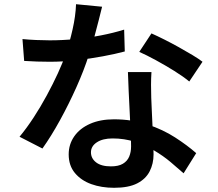

<svg xmlns="http://www.w3.org/2000/svg" viewBox="-20 -834 1040 914"><path d="M87 -648Q118 -645 153 -643.5Q188 -642 217 -642Q277 -642 339 -648Q401 -654 460.5 -665.5Q520 -677 571 -693L574 -589Q529 -577 470 -566Q411 -555 346 -547.5Q281 -540 217 -540Q188 -540 157 -541Q126 -542 95 -544ZM466 -802Q460 -777 450 -738Q440 -699 428.5 -656Q417 -613 403 -572Q380 -500 344 -419.5Q308 -339 266 -262.5Q224 -186 182 -127L73 -183Q107 -224 140 -274.5Q173 -325 202.5 -379.5Q232 -434 255.5 -485Q279 -536 293 -578Q311 -630 325.5 -694Q340 -758 342 -814ZM701 -491Q699 -460 699 -430.5Q699 -401 700 -369Q701 -346 702.5 -310Q704 -274 706 -234Q708 -194 709.5 -157.5Q711 -121 711 -99Q711 -55 692.5 -18.5Q674 18 633 39Q592 60 523 60Q463 60 414.5 42.5Q366 25 336.5 -10.5Q307 -46 307 -99Q307 -147 333.5 -185Q360 -223 408.5 -244.5Q457 -266 522 -266Q609 -266 682.5 -241.5Q756 -217 814 -179.5Q872 -142 914 -105L854 -9Q826 -34 791.5 -63Q757 -92 714 -117.5Q671 -143 621.5 -159Q572 -175 516 -175Q469 -175 441 -156.5Q413 -138 413 -109Q413 -80 437.5 -61Q462 -42 508 -42Q544 -42 565 -54.5Q586 -67 595 -88.5Q604 -110 604 -137Q604 -161 602 -204Q600 -247 597.5 -298.5Q595 -350 592.5 -401Q590 -452 589 -491ZM881 -446Q852 -470 809.5 -496.5Q767 -523 722 -547.5Q677 -572 643 -587L701 -675Q728 -663 762 -646Q796 -629 831 -609.5Q866 -590 896 -572Q926 -554 944 -540Z"/></svg>

Font: Noto Sans JP SemiBold
Style: Regular
Weight: 600
Designer: Ryoko NISHIZUKA  (kana, bopomofo & ideographs); Paul D. Hunt (Latin, Greek & Cyrillic); Sandoll Communications , Soo-you
Foundry: Adobe
Version: Version 2.004-H2;hotconv 1.0.118;makeotfexe 2.5.65603